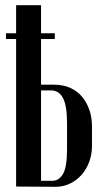

<svg xmlns="http://www.w3.org/2000/svg" viewBox="-20 -719 395 739"><path d="M188 -393Q223 -393 250 -381Q277 -369 295.5 -347Q314 -325 324 -296Q334 -267 334 -232V-157Q334 -124 323 -95Q312 -66 293 -45Q274 -24 248.5 -12Q223 0 194 0L42 -1V-699H138V-393ZM238 -245Q238 -312 222.5 -341.5Q207 -371 177 -371H138V-23H181Q207 -23 222.5 -49.5Q238 -76 238 -144ZM3 -591H191V-569H3Z"/></svg>

Font: Moniqa Narrow Heading
Style: Bold
Weight: 700
Width: 4
Designer: Rajesh Rajput
Foundry: Rajesh Rajput
Version: Version 1.000